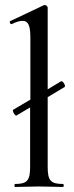

<svg xmlns="http://www.w3.org/2000/svg" viewBox="-20 -745 295 765"><path d="M223 -421 170 -389V-715C170 -719 164 -725 159 -725C158 -725 157 -725 154 -724L21 -661C16 -659 21 -647 27 -649C45 -658 59 -662 70 -662C93 -662 101 -642 101 -595V-348L33 -308C27 -305 40 -281 46 -285L100 -317V-81C100 -26 89 -12 40 -12C37 -12 37 0 40 0C65 0 99 -2 135 -2C172 -2 206 0 231 0C235 0 235 -12 231 -12C181 -12 170 -26 170 -81V-358L237 -398C244 -402 230 -425 223 -421Z"/></svg>

Font: Cormorant Infant Book
Style: Regular
Weight: 500
Designer: Christian Thalmann (Catharsis Fonts)
Version: Version 1.000;PS 002.000;hotconv 1.0.88;makeotf.lib2.5.64775